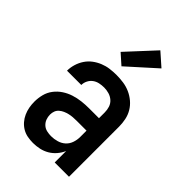

<svg xmlns="http://www.w3.org/2000/svg" viewBox="-230 -861 960 960"><g transform="rotate(45 250.0 -381.0)"><path d="M193 8Q174 8 154.5 4.5Q135 1 118 -9Q101 -19 88 -34Q75 -49 67 -67Q59 -85 55.5 -104Q52 -123 52 -143Q52 -169 58.5 -194.5Q65 -220 81 -241Q97 -262 119 -276.5Q141 -291 166 -299Q191 -307 217 -310Q243 -313 269 -313H339V-354Q339 -372 333.5 -389Q328 -406 314.5 -418Q301 -430 283.5 -435Q266 -440 249 -440Q232 -440 216 -436.5Q200 -433 187 -423.5Q174 -414 166.5 -399Q159 -384 159 -368Q159 -368 159 -368Q159 -368 159 -368H58Q58 -368 58 -368Q58 -368 58 -368Q58 -391 65 -414Q72 -437 85 -456.5Q98 -476 116.5 -490Q135 -504 157 -513Q179 -522 202 -525Q225 -528 249 -528Q273 -528 297.5 -524.5Q322 -521 344.5 -511Q367 -501 386 -485Q405 -469 417.5 -448Q430 -427 435 -402.5Q440 -378 440 -354V0H339V-81Q330 -60 315 -42.5Q300 -25 280.5 -13.5Q261 -2 238.5 3Q216 8 193 8ZM233 -80Q254 -80 274.5 -86Q295 -92 310 -105.5Q325 -119 332 -139Q339 -159 339 -180V-225H269Q256 -225 243 -224Q230 -223 217.5 -220Q205 -217 193.5 -212Q182 -207 172 -198.5Q162 -190 157.5 -178Q153 -166 153 -153Q153 -137 158.5 -122.5Q164 -108 175.5 -97.5Q187 -87 202.5 -83.5Q218 -80 233 -80ZM235 -576 181 -624 316 -770 384 -710Z"/></g></svg>

Font: Zed Sans Semibold
Style: Regular
Weight: 600
Designer: Belleve Invis
Foundry: Belleve Invis
Version: Version 1.0.0; ttfautohint (v1.8.4)